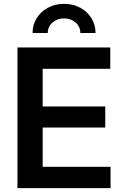

<svg xmlns="http://www.w3.org/2000/svg" viewBox="-20 -973 644 993"><path d="M70.3 0V-727.5H550.3V-617.2H200.7V-422.4H524.4V-313.5H200.7V-110.4H551.8V0ZM311.5 -953.1Q358.4 -953.1 395 -933.1Q431.6 -913.1 452.9 -878.9Q474.1 -844.7 474.1 -802.2H395.5Q395.5 -835.4 370.8 -856.7Q346.2 -877.9 311.5 -877.9Q276.4 -877.9 251.7 -856.7Q227.1 -835.4 227.1 -802.2H148.4Q148.4 -844.7 169.7 -878.9Q190.9 -913.1 227.8 -933.1Q264.6 -953.1 311.5 -953.1Z"/></svg>

Font: Inter 18pt SemiBold
Style: Regular
Weight: 600
Designer: Rasmus Andersson
Foundry: rsms
Version: Version 4.001;git-66647c0bb